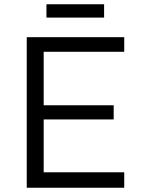

<svg xmlns="http://www.w3.org/2000/svg" viewBox="-20 -881 660 901"><path d="M563 0H105.5V-706.5H563V-638H185V-387H513.5V-320.5H185V-72.5H563ZM468.5 -798.5H198V-861H468.5Z"/></svg>

Font: Acari Sans
Style: Regular
Weight: 400
Designer: Alfredo Marco Pradil and Stefan Peev (font) & Cristiano Sobral (main changes)
Foundry: Alfredo Marco Pradil and Stefan Peev (font) & Cristiano Sobral (main changes)
Version: Version 1.063; ttfautohint (v1.8.3)